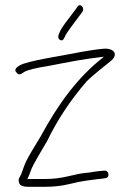

<svg xmlns="http://www.w3.org/2000/svg" viewBox="-20 -724 510 738"><path d="M208.8 -599C202 -585.5 202.3 -576.2 209.7 -571.2C217.1 -566.2 223.2 -569.1 228 -580.1C232.9 -591 239.9 -602.5 249.2 -614.7C263.9 -633.9 277.6 -654 290.4 -670L296 -678C307.7 -692.4 289.3 -713.9 278.4 -699L272.8 -691C268.5 -685.7 262.9 -678.2 256 -668.5C244.8 -652.9 215.8 -618.7 208.8 -599ZM47.3 -467C39.4 -460.7 37 -454.7 40.3 -449.2C46.8 -438.5 54.5 -435.7 63.3 -441L72.3 -447C84.9 -454.9 117.9 -462.9 168.8 -471C251.5 -486.7 293.3 -496.2 379.7 -506C279.1 -428.2 204.4 -325.5 135.3 -198C121.6 -174.4 83.5 -116.3 73.7 -88.1C68.1 -72 63.9 -60.7 61.3 -54C55.1 -41.6 46.9 -33.8 55 -17.5C58.9 -9.8 70.3 -6 89.3 -6H154.3C187.1 -6 217.4 -9.5 246.3 -16.5C275.2 -23.5 295.9 -27.8 310.2 -29.5C337.7 -32.4 346.9 -35.2 370.7 -37L383.7 -39C403.7 -39 399.6 -71.2 380.7 -68L367.7 -67C343 -65.2 334.5 -61.4 305.7 -59C292 -57.7 271.1 -53.5 242.1 -46.5C213.2 -39.5 184.2 -36 154.3 -36H85.3C89.8 -45 94.7 -57 100 -71.9C106.8 -91.3 143.3 -151.4 161.2 -182C199.8 -261.7 249.9 -338.6 314.2 -412.5C342.1 -439.3 375.2 -464.4 402.7 -487C439.8 -515.1 416.6 -540.6 376.7 -536.6C317.5 -530.8 263 -518.5 218 -510.5L164.8 -501C106.2 -490.1 69.6 -480.7 56.3 -473Z"/></svg>

Font: MewTooHand
Style: Condensed
Weight: 400
Designer: Mew Too, Robert Jablonski
Version: Version 0.77